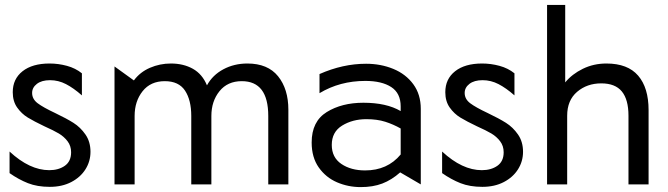

<svg xmlns="http://www.w3.org/2000/svg" viewBox="-20 -752 2726 783"><path d="M181 -58Q101 -58 19 -134V-46Q56 -20 94 -5Q132 10 183 10Q233 10 270.5 -9.5Q308 -29 328.5 -61.5Q349 -94 349 -133Q349 -174 328.5 -203.5Q308 -233 279.5 -251Q251 -269 205 -291Q156 -314 133.5 -331Q111 -348 111 -373Q111 -395 130.5 -410Q150 -425 184 -425Q218 -425 249 -409Q280 -393 314 -363V-453Q288 -474 253 -483.5Q218 -493 182 -493Q112 -493 72 -461.5Q32 -430 32 -376Q32 -339 50 -313.5Q68 -288 93.5 -272.5Q119 -257 161 -237Q199 -220 220 -207.5Q241 -195 255.5 -176Q270 -157 270 -131Q270 -94 244.5 -76Q219 -58 181 -58Z M1156 0V-304Q1156 -389 1114 -441Q1072 -493 989 -493Q935 -493 891 -469.5Q847 -446 824 -404Q805 -450 766.5 -471.5Q728 -493 677 -493Q632 -493 591.5 -475.5Q551 -458 526 -424L447 -481V0H529V-279Q529 -339 561.5 -380Q594 -421 652 -421Q709 -421 734.5 -382.5Q760 -344 760 -279V0H842V-279Q842 -339 875 -380Q908 -421 966 -421Q1074 -421 1074 -279V0Z M1469 -57Q1411 -57 1372 -83.5Q1333 -110 1333 -161Q1333 -214 1375.5 -240Q1418 -266 1474 -266Q1518 -266 1551 -255.5Q1584 -245 1614 -228V-122Q1560 -57 1469 -57ZM1473 -492Q1378 -492 1283 -450V-372Q1366 -422 1470 -422Q1537 -422 1575.5 -397Q1614 -372 1614 -318V-299Q1556 -333 1462 -333Q1374 -333 1312.5 -295Q1251 -257 1251 -171Q1251 -110 1280 -69Q1309 -28 1354.5 -8.5Q1400 11 1451 11Q1501 11 1539 -3.5Q1577 -18 1612 -49L1696 0V-308Q1696 -367 1665.5 -408.5Q1635 -450 1584 -471Q1533 -492 1473 -492Z M1945 -58Q1865 -58 1783 -134V-46Q1820 -20 1858 -5Q1896 10 1947 10Q1997 10 2034.5 -9.5Q2072 -29 2092.5 -61.5Q2113 -94 2113 -133Q2113 -174 2092.5 -203.5Q2072 -233 2043.5 -251Q2015 -269 1969 -291Q1920 -314 1897.5 -331Q1875 -348 1875 -373Q1875 -395 1894.5 -410Q1914 -425 1948 -425Q1982 -425 2013 -409Q2044 -393 2078 -363V-453Q2052 -474 2017 -483.5Q1982 -493 1946 -493Q1876 -493 1836 -461.5Q1796 -430 1796 -376Q1796 -339 1814 -313.5Q1832 -288 1857.5 -272.5Q1883 -257 1925 -237Q1963 -220 1984 -207.5Q2005 -195 2019.5 -176Q2034 -157 2034 -131Q2034 -94 2008.5 -76Q1983 -58 1945 -58Z M2453 -493Q2401 -493 2357 -471.5Q2313 -450 2285 -416V-732H2211V0H2293V-280Q2293 -343 2333.5 -377.5Q2374 -412 2432 -412Q2489 -412 2516 -379Q2543 -346 2543 -280V0H2625V-303Q2625 -394 2582.5 -443.5Q2540 -493 2453 -493Z"/></svg>

Font: Geom Light
Style: Regular
Weight: 300
Version: Version 1.102